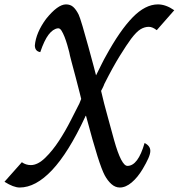

<svg xmlns="http://www.w3.org/2000/svg" viewBox="-41 -836 797 856"><path d="M321 -394.9Q321 -394.9 313.8 -424.1Q306.7 -453.3 296.9 -489.5Q287.2 -525.6 278.2 -559.5Q269.2 -593.3 267.7 -603.6Q264.1 -617.9 258.7 -636.4Q253.3 -654.9 246.7 -671.8Q240 -688.7 232.8 -700Q225.6 -711.3 216.4 -709.7Q194.9 -706.7 175.6 -681.5Q156.4 -656.4 138.5 -603.6Q114.4 -607.7 114.4 -633.8Q119.5 -690.3 164.1 -751.3Q216.4 -816.4 253.3 -816.4Q272.8 -816.4 285.6 -804.9Q298.5 -793.3 309.7 -770.8Q314.4 -761.5 327.2 -718.7Q340 -675.9 353.1 -627.4Q366.2 -579 376.7 -540.3Q387.2 -501.5 387.2 -500Q398.5 -522.6 411.3 -548.5Q424.1 -574.4 430.8 -585.6Q493.3 -700 550 -758.2Q606.7 -816.4 663.1 -816.4Q698.5 -816.4 735.9 -790.3L657.9 -701.5Q638.5 -716.4 622.6 -716.4Q603.6 -716.4 585.6 -705.6Q567.7 -694.9 543.6 -663.1Q524.1 -636.9 492.8 -586.4Q461.5 -535.9 424.1 -461.5Q422.6 -457.9 421 -453.3Q419.5 -448.7 416.4 -443.6L409.7 -430.8Q422.6 -374.4 437.9 -320.3Q453.3 -266.2 467.7 -211.3Q500 -96.4 527.2 -96.4Q574.4 -96.4 603.6 -198.5Q629.2 -185.6 629.2 -163.1Q629.2 -150.3 620.3 -130Q611.3 -109.7 594.9 -82.1Q572.8 -45.1 546.2 -22.6Q519.5 0 493.3 0Q472.8 0 455.6 -15.4Q438.5 -30.8 425.6 -54.9Q412.8 -79 393.6 -139.5Q374.4 -200 342.1 -321Q342.1 -319.5 340.3 -317.9Q338.5 -316.4 338.5 -314.4Q264.1 -154.9 191 -77.4Q117.9 0 46.7 0Q19.5 0 -21 -25.6L56.4 -112.8Q74.4 -100 96.4 -100Q127.2 -100 160.3 -132.1Q193.3 -164.1 222.3 -208.7Q251.3 -253.3 274.9 -300Q298.5 -346.7 312.8 -374.4Z"/></svg>

Font: MM Jasmine
Style: Regular
Weight: 400
Designer: Khon Soe Zaw Thu
Version: Version 1.00 July 11, 2016, initial release